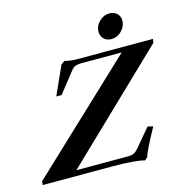

<svg xmlns="http://www.w3.org/2000/svg" viewBox="-187 -994 1101 1130"><g transform="rotate(-15 363.0 -429.5)"><path d="M551.8 -725.1Q524.4 -725.1 506.8 -742.4Q489.3 -759.8 489.3 -786.6Q489.3 -821.3 516.6 -847.9Q543.9 -874.5 578.1 -874.5Q606.4 -874.5 624.3 -857.7Q642.1 -840.8 642.1 -814Q642.1 -780.3 615.7 -752.7Q589.4 -725.1 551.8 -725.1ZM558.6 16.1Q539.1 8.8 484.1 4.4Q429.2 0 369.6 0H-62L-58.1 -23.4L589.8 -633.8H343.3Q322.8 -633.8 308.8 -628.9Q294.9 -624 283.2 -609.4L183.1 -482.9H150.9L229 -656.7L250.5 -672.9Q288.6 -663.1 322.3 -663.1H788.1L784.7 -640.1L152.8 -33.2H468.3Q489.7 -33.2 503.4 -39.8Q517.1 -46.4 531.7 -63.5L624 -173.3L656.7 -165Q584 -34.2 575.7 -0.5Z"/></g></svg>

Font: Elstob
Style: Bold Italic
Weight: 700
Italic angle: -20°
Designer: Peter S. Baker
Version: Version 1.015